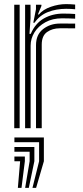

<svg xmlns="http://www.w3.org/2000/svg" viewBox="-20 -623 405 933"><path d="M102 0V-600H128.2L128.5 -535L123.2 -458.5H129.5Q151.5 -509.8 193.2 -533.4Q235 -557 287.8 -557Q301.2 -557 320.2 -556.4Q339.2 -555.8 345.2 -555V-532.2Q337.2 -532.8 317.2 -533.4Q297.2 -534 282.2 -534Q235.2 -534 200.8 -515Q166.2 -496 147.5 -465.8Q128.8 -435.5 128.8 -401.2V0ZM49.2 0V-600H75.5V0ZM155 0V-403.5Q155 -455 189.6 -481.8Q224.2 -508.5 270.5 -508.5Q287.8 -508.5 308.9 -508.5Q330 -508.5 345.2 -508.2V-485.2Q330.2 -485.5 308.2 -485.5Q286.2 -485.5 270.5 -485.5Q234.8 -485.5 208.8 -467.4Q182.8 -449.2 182.8 -406.2V0ZM141.8 -512.5 154.8 -578V-600H181L181.5 -594.5L164.2 -552.8H169.2Q189.2 -577 227.1 -590Q265 -603 300.2 -603Q308.5 -603 322.5 -602.5Q336.5 -602 345.2 -600.8V-578Q338 -579 325 -579.6Q312 -580.2 301.8 -580.2Q253.2 -580.2 213.1 -564.5Q173 -548.8 147.8 -512.5ZM137.8 289.8 170 160.5V68H50V45H193.2V160.5L155.5 289.8ZM66.8 289.8 77.8 160.5H50V137.5H100.8V160.5L84.5 289.8ZM102.2 289.8 124 160.5V114.2H50V91.2H147V160.5L120 289.8Z"/></svg>

Font: Big Shoulders Inline Text Thin ExtraBold
Style: Regular
Weight: 800
Version: Version 2.002